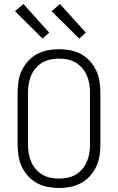

<svg xmlns="http://www.w3.org/2000/svg" viewBox="-20 -928 590 960"><path d="M275 12Q247 12 218.5 6.5Q190 1 165 -12.5Q140 -26 120.5 -47.5Q101 -69 89 -94.5Q77 -120 72.5 -148.5Q68 -177 68 -205V-465Q68 -493 72.5 -521.5Q77 -550 89 -575.5Q101 -601 120.5 -622.5Q140 -644 165 -657.5Q190 -671 218.5 -676.5Q247 -682 275 -682Q303 -682 331.5 -676.5Q360 -671 385 -657.5Q410 -644 429.5 -622.5Q449 -601 461 -575.5Q473 -550 477.5 -521.5Q482 -493 482 -465V-205Q482 -177 477.5 -148.5Q473 -120 461 -94.5Q449 -69 429.5 -47.5Q410 -26 385 -12.5Q360 1 331.5 6.5Q303 12 275 12ZM275 -35Q297 -35 318.5 -39.5Q340 -44 358.5 -55Q377 -66 391.5 -83Q406 -100 414.5 -120Q423 -140 426.5 -161.5Q430 -183 430 -205V-465Q430 -487 426.5 -508.5Q423 -530 414.5 -550Q406 -570 391.5 -587Q377 -604 358.5 -615Q340 -626 318.5 -630.5Q297 -635 275 -635Q253 -635 231.5 -630.5Q210 -626 191.5 -615Q173 -604 158.5 -587Q144 -570 135.5 -550Q127 -530 123.5 -508.5Q120 -487 120 -465V-205Q120 -183 123.5 -161.5Q127 -140 135.5 -120Q144 -100 158.5 -83Q173 -66 191.5 -55Q210 -44 231.5 -39.5Q253 -35 275 -35ZM376 -735 238 -872 280 -908 409 -765ZM193 -735 55 -872 97 -908 226 -765Z"/></svg>

Font: Lode Dark
Style: Regular
Weight: 400
Monospace: yes
Designer: Belleve Invis
Foundry: Belleve Invis
Version: Version 29.2.0; ttfautohint (v1.8.3)